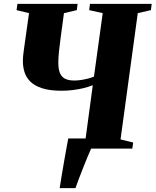

<svg xmlns="http://www.w3.org/2000/svg" viewBox="-20 -763 799 986"><path d="M286.5 203Q290.5 177 296.2 142Q302 107 308.5 69.8Q315 32.5 320.8 0.2Q326.5 -32 330.5 -52H458L448 0Q440 17.5 429.2 43.5Q418.5 69.5 407 98.5Q395.5 127.5 385.2 154.8Q375 182 367.5 203ZM324 0 328.5 -31.5 419 -47 456.5 -325.5Q434.5 -316.5 408.2 -310.2Q382 -304 353.8 -300.5Q325.5 -297 297 -297Q235 -297 195.8 -310Q156.5 -323 135.2 -344.5Q114 -366 105.8 -393Q97.5 -420 97.5 -448Q97.5 -464 99.2 -480.2Q101 -496.5 103 -510.5L129 -695.5L65 -711L69.5 -743H378.5L374.5 -711L308.5 -695.5L292.5 -577.5Q287 -537.5 283.2 -502.5Q279.5 -467.5 279.5 -441.5Q279.5 -409 287.5 -388.8Q295.5 -368.5 313.5 -359Q331.5 -349.5 362 -349.5Q378 -349.5 396.2 -352.2Q414.5 -355 432 -359.5Q449.5 -364 462.5 -369.5L507.5 -695.5L438 -711L442 -743H759L755 -711L687.5 -695.5L599 -47L664 -31L659.5 0Z"/></svg>

Font: Merriweather 96pt Black
Style: Italic
Weight: 900
Italic angle: -7.8°
Version: Version 2.101